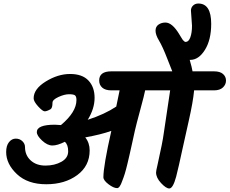

<svg xmlns="http://www.w3.org/2000/svg" viewBox="-20 -1067 1303 1090"><path d="M1070 -921 1064 -1007Q1064 -1024 1076 -1035.5Q1088 -1047 1106 -1047Q1179 -1047 1179 -932Q1179 -841 1143.5 -784Q1108 -727 1060 -727H1057Q1070 -682 1073 -662H1195Q1229 -662 1246 -647Q1263 -632 1263 -609.5Q1263 -587 1245.5 -570.5Q1228 -554 1195 -554H1082Q1076 -489 1052 -383Q1028 -277 1015.5 -219Q1003 -161 996 -130.5Q989 -100 980 -64Q962 3 941 3Q923 3 894.5 -27.5Q866 -58 866 -88Q866 -97 874 -130Q904 -265 909 -306Q920 -385 946 -554H804Q800 -531 776.5 -444.5Q753 -358 746 -326.5Q739 -295 730.5 -256Q722 -217 716.5 -193Q711 -169 703 -135.5Q695 -102 688.5 -81Q682 -60 674 -40Q660 1 645 1Q625 1 596 -21Q567 -43 567 -61Q567 -125 612 -324Q553 -303 464 -287Q489 -256 489 -213Q489 -125 418.5 -73Q348 -21 242.5 -21Q137 -21 76 -78.5Q15 -136 15 -204Q15 -240 31 -260Q47 -280 69.5 -280Q92 -280 107 -265.5Q122 -251 122 -232Q122 -186 154 -156.5Q186 -127 238 -127Q290 -127 328.5 -148.5Q367 -170 367 -208Q367 -246 348 -262Q306 -241 277.5 -241Q249 -241 219 -269Q189 -297 189 -317Q189 -359 291 -359Q302 -359 326 -357Q414 -431 414 -499Q414 -519 406 -525.5Q398 -532 372 -532Q346 -532 312 -516.5Q278 -501 278 -484Q278 -454 267 -447Q246 -435 234 -435Q222 -435 196.5 -463Q171 -491 171 -509Q171 -562 240 -604.5Q309 -647 378 -647Q447 -647 482 -610Q517 -573 517 -511.5Q517 -450 478 -387Q574 -418 640 -462Q652 -524 659 -554H612Q578 -554 560.5 -569.5Q543 -585 543 -610Q543 -662 612 -662H958Q957 -663 930 -733Q903 -803 883 -836Q863 -869 863 -892.5Q863 -916 880 -927.5Q897 -939 919 -939Q958 -939 998 -872Q1004 -863 1009 -854Q1014 -845 1018 -840Q1027 -829 1034 -829Q1051 -829 1060.5 -855Q1070 -881 1070 -921Z"/></svg>

Font: Kalam
Style: Bold
Weight: 700
Version: Version 2.001;PS 1.0;hotconv 1.0.79;makeotf.lib2.5.61930; tt